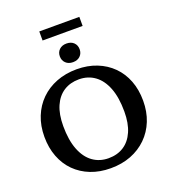

<svg xmlns="http://www.w3.org/2000/svg" viewBox="-177 -1142 1144 1284"><g transform="rotate(-20 395.0 -500.0)"><path d="M399.5 -688.5Q477.5 -688.5 541.2 -663.2Q605 -638 651 -592Q697 -546 721.8 -481.8Q746.5 -417.5 746.5 -339Q746.5 -261 720.8 -196.5Q695 -132 647.2 -85.2Q599.5 -38.5 534.5 -13.2Q469.5 12 390 12Q312 12 248.2 -13Q184.5 -38 138.5 -84Q92.5 -130 67.8 -194.5Q43 -259 43 -337Q43 -415.5 68.8 -479.8Q94.5 -544 142 -590.8Q189.5 -637.5 255 -663Q320.5 -688.5 399.5 -688.5ZM399 -56Q461.5 -56 507.2 -85.5Q553 -115 578.2 -172.5Q603.5 -230 603.5 -314Q603.5 -414.5 577 -482.5Q550.5 -550.5 502.5 -585.2Q454.5 -620 390.5 -620Q328.5 -620 282.5 -590.5Q236.5 -561 211.2 -503.5Q186 -446 186 -362Q186 -262 212.5 -193.8Q239 -125.5 287 -90.8Q335 -56 399 -56ZM394.5 -741Q362.5 -741 343.2 -759.8Q324 -778.5 324 -807.5Q324 -836.5 343.2 -855Q362.5 -873.5 394.5 -873.5Q427 -873.5 446 -855Q465 -836.5 465 -807.5Q465 -778.5 446 -759.8Q427 -741 394.5 -741ZM252 -947V-1011.5H537V-947Z"/></g></svg>

Font: Newsreader 16pt SemiBold
Style: Regular
Weight: 600
Designer: Hugues Gentile
Foundry: Production Type
Version: Version 1.003